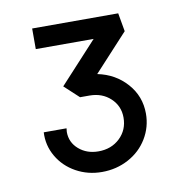

<svg xmlns="http://www.w3.org/2000/svg" viewBox="-57 -896 490 523"><g transform="rotate(-10 188.5 -634.0)"><path d="M47 -559H110L109 -549Q109 -520 131 -501Q153 -482 185 -482Q221 -482 244.5 -504.5Q268 -527 268 -561Q268 -593 245 -614.5Q222 -636 187 -636H161L121 -673L225 -786H65V-843H303L312 -792L218 -690Q267 -680 298.5 -644.5Q330 -609 330 -561Q330 -524 311 -492.5Q292 -461 258.5 -443Q225 -425 185 -425Q146 -425 113.5 -443Q81 -461 63 -492Q45 -523 47 -559Z"/></g></svg>

Font: SUITE Medium
Style: Regular
Weight: 500
Designer: Sun
Foundry: Sun
Version: Version 2.040